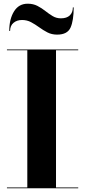

<svg xmlns="http://www.w3.org/2000/svg" viewBox="-20 -1017 460 1037"><path d="M99 -909Q71 -909 52.8 -893.5Q34.5 -878 34.5 -850H30Q30 -914 55.8 -955.5Q81.5 -997 129.5 -997Q159.5 -997 182.5 -985Q205.5 -973 225 -957.5Q244.5 -942 264.5 -930Q284.5 -918 309 -918Q340.5 -918 357 -933.8Q373.5 -949.5 373.5 -977H378Q378 -906 361 -868Q344 -830 288.5 -830Q259.5 -830 236.2 -842Q213 -854 191.8 -869.5Q170.5 -885 148.2 -897Q126 -909 99 -909ZM17.5 -4.5H127.5V-745.5H17.5V-750H402.5V-745.5H282.5V-4.5H402.5V0H17.5Z"/></svg>

Font: Bodoni* 36pt
Style: Bold
Weight: 700
Version: Version 2.3